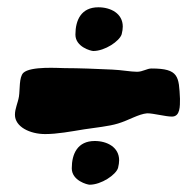

<svg xmlns="http://www.w3.org/2000/svg" viewBox="-20 -616 535 527"><path d="M474 -345C471 -406 471 -428 396 -428C383 -428 372 -419 356 -419C339 -419 313 -424 288 -425C247 -427 195 -429 158 -429C142 -429 64 -435 44 -416C32 -404 35 -370 32 -351C29 -333 21 -318 21 -301C21 -268 62 -248 104 -248C137 -248 174 -255 211 -261C243 -266 278 -269 304 -277C334 -286 360 -303 384 -305C402 -305 434 -296 452 -296C475 -296 474 -325 474 -345ZM314 -522C316 -530 317 -537 317 -543C317 -579 284 -596 250 -596C203 -596 187 -561 187 -521C187 -487 230 -476 236 -476C268 -476 308 -503 314 -522ZM304 -155C306 -163 307 -170 307 -176C307 -212 274 -229 240 -229C193 -229 177 -194 177 -154C177 -120 220 -109 226 -109C258 -109 298 -136 304 -155Z"/></svg>

Font: Freckle Face
Style: Regular
Weight: 400
Designer: Astigmatic (AOETI)
Foundry: Astigmatic (AOETI)
Version: Version 1.000